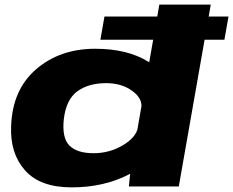

<svg xmlns="http://www.w3.org/2000/svg" viewBox="-20 -805 1006 829"><path d="M413.5 -633.5H949L966.5 -733.5H431ZM536.5 0H752L890 -785H668L545 -86ZM289.5 4Q428.5 4 536.8 -52Q645 -108 654 -157L575.5 -254.5Q567.5 -211.5 509.8 -177.5Q452 -143.5 384.5 -143.5Q312 -143.5 279.5 -176.8Q247 -210 255.5 -290.5Q265.5 -375.5 314 -410.8Q362.5 -446 438 -446Q505.5 -446 551.2 -412.5Q597 -379 590 -336.5L702 -432.5Q711.5 -482 621 -538.2Q530.5 -594.5 391 -594.5Q239 -594.5 136.2 -506.2Q33.5 -418 28 -260Q23 -143 88 -69.5Q153 4 289.5 4Z"/></svg>

Font: Anybody Expanded ExtraBold
Style: Italic
Weight: 800
Width: 7
Italic angle: -10°
Version: Version 1.113;gftools[0.9.25]